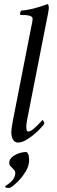

<svg xmlns="http://www.w3.org/2000/svg" viewBox="-20 -689 277 936"><path d="M25 105Q25 89 38 77.5Q51 66 70.5 59Q90 52 109 52Q119 59 120.5 72.5Q122 86 122 92Q122 119 105.5 146.5Q89 174 67.5 195.5Q46 217 30 226Q29 227 22 227Q5 227 5 221Q5 218 15.5 211.5Q26 205 38 193Q50 181 54 161Q56 149 51 142.5Q46 136 40 130Q34 125 29.5 119.5Q25 114 25 105ZM130 -546Q133 -560 136 -575Q139 -590 139 -598Q139 -607 128 -611Q117 -615 103.5 -615.5Q90 -616 81 -616Q80 -616 79 -616Q77 -619 78.5 -626.5Q80 -634 83 -637Q124 -641 160 -652Q196 -663 212 -669Q216 -667 217 -661Q218 -655 218 -650Q218 -644 213.5 -619.5Q209 -595 205 -577L112 -104Q111 -101 109.5 -88.5Q108 -76 108 -72Q108 -65 109.5 -56.5Q111 -48 118 -48Q129 -48 144.5 -61.5Q160 -75 173 -89Q186 -103 187 -104Q189 -104 192.5 -97.5Q196 -91 196 -86Q192 -79 178 -64Q164 -49 145 -33Q126 -17 105.5 -5.5Q85 6 68 6Q52 6 43.5 -8.5Q35 -23 35 -45Q35 -51 37 -66Q39 -81 42 -97Z"/></svg>

Font: Amiri
Style: Italic
Weight: 400
Italic angle: 10°
Designer: Khaled Hosny
Version: Version 0.113